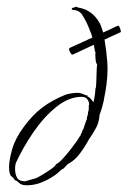

<svg xmlns="http://www.w3.org/2000/svg" viewBox="-20 -530 381 573"><path d="M60 23Q44 23 36.5 15.5Q29 8 24 8Q23 3 15 -3Q7 -9 7 -31Q7 -51 16 -83.5Q25 -116 50 -150Q76 -186 105.5 -208.5Q135 -231 177 -248H178Q183 -250 194 -251.5Q205 -253 210 -253Q220 -253 228 -249Q236 -245 242 -245L240 -243Q247 -240 251 -235Q255 -230 259 -225Q264 -246 265 -267L266 -268Q267 -273 267.5 -289Q268 -305 268.5 -320Q269 -335 270 -337Q266 -342 265 -355Q264 -368 265 -375L263 -377V-378Q263 -382 261.5 -387.5Q260 -393 261 -394L259 -396L197 -367Q193 -366 188.5 -375.5Q184 -385 188 -387L256 -418Q254 -421 253.5 -425Q253 -429 251 -432Q246 -446 240 -459Q234 -472 227 -483Q219 -498 202 -500Q194 -500 194 -503Q194 -507 203 -508Q205 -510 206 -510Q208 -510 210.5 -508.5Q213 -507 216 -507Q255 -500 277 -462Q281 -455 283 -448Q285 -441 288 -433L331 -453Q335 -455 338.5 -445Q342 -435 340 -434L292 -412Q293 -402 295.5 -387.5Q298 -373 298 -366Q301 -345 301 -326Q301 -303 298 -279.5Q295 -256 290 -233V-231Q288 -222 285 -211Q282 -200 277 -187Q276 -166 267 -149Q258 -132 246 -115Q233 -91 218.5 -72Q204 -53 190 -45L182 -40Q171 -29 171 -28Q164 -25 158 -19Q152 -13 145 -8Q127 5 105 14Q83 23 60 23ZM55 11Q55 11 69 7Q83 3 87 2Q92 0 106.5 -8.5Q121 -17 134 -26.5Q147 -36 147 -40Q154 -42 166.5 -55.5Q179 -69 191 -84.5Q203 -100 207 -106Q209 -108 214 -116.5Q219 -125 220 -125Q221 -129 223.5 -133.5Q226 -138 226 -141Q229 -143 232 -154.5Q235 -166 237 -166L236 -167Q237 -169 237.5 -170.5Q238 -172 239 -173Q239 -179 241 -184.5Q243 -190 243 -196Q245 -200 245 -206Q245 -212 245 -216L246 -217V-218Q246 -227 240.5 -234Q235 -241 224 -241Q185 -241 147.5 -210.5Q110 -180 79 -134.5Q48 -89 27 -43Q26 -39 25.5 -34.5Q25 -30 25 -26Q25 -10 31 0.5Q37 11 55 11Z"/></svg>

Font: Qwitcher Grypen
Style: Regular
Weight: 400
Designer: Robert E. Leuschke
Foundry: Robert E. Leuschke
Version: Version 1.100; ttfautohint (v1.8.3)